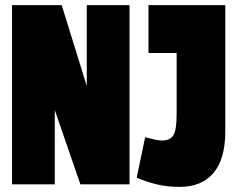

<svg xmlns="http://www.w3.org/2000/svg" viewBox="-20 -720 925 750"><path d="M27 0V-700H221L319 -384V-700H486V0H294L194 -290V0ZM514 -26 547 -184Q565 -179 583 -175Q601 -171 613 -171Q643 -171 656.5 -190.5Q670 -210 670 -275V-513H560V-700H860V-206Q860 -99 814 -44.5Q768 10 682 10Q631 10 589.5 -0.5Q548 -11 514 -26Z"/></svg>

Font: Georama Condensed Black
Style: Regular
Weight: 900
Width: 3
Designer: Jean-Baptiste Levee
Foundry: Production Type
Version: Version 1.000